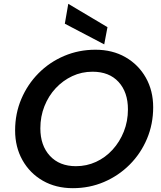

<svg xmlns="http://www.w3.org/2000/svg" viewBox="-20 -972 844 1004"><path d="M361 12Q272 12 204 -27Q136 -66 97.5 -134.5Q59 -203 59 -290Q59 -378 91.5 -454.5Q124 -531 181.5 -589Q239 -647 315.5 -679.5Q392 -712 479 -712Q568 -712 636 -673Q704 -634 742.5 -566Q781 -498 781 -411Q781 -323 748.5 -246Q716 -169 658 -111Q600 -53 524 -20.5Q448 12 361 12ZM377 -103Q433 -103 482 -125.5Q531 -148 568.5 -189Q606 -230 627.5 -284Q649 -338 649 -400Q649 -490 600 -543.5Q551 -597 464 -597Q407 -597 358 -574Q309 -551 271.5 -511Q234 -471 212.5 -417Q191 -363 191 -301Q191 -211 241 -157Q291 -103 377 -103ZM525 -740 319 -848 337 -952 542 -830Z"/></svg>

Font: DeepMind Sans
Style: Bold Italic
Weight: 700
Italic angle: -10°
Designer: Jonny Pinhorn / Modifications: Colophon Foundry
Foundry: Colophon Foundry
Version: Version 1.002; ttfautohint (v1.8.2)